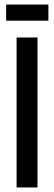

<svg xmlns="http://www.w3.org/2000/svg" viewBox="-20 -825 238 845"><path d="M53 0V-660H145V0ZM7 -734V-805H193V-734Z"/></svg>

Font: Bricolage Grotesque 72pt SemiCondensed
Style: Regular
Weight: 400
Width: 4
Designer: Mathieu Triay
Foundry: Atelier Triay
Version: Version 1.001;gftools[0.9.33.dev8+g029e19f]